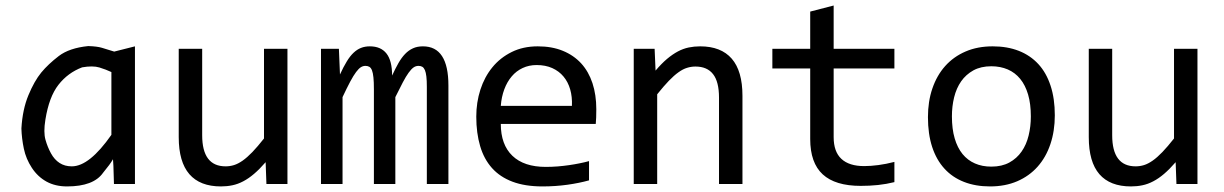

<svg xmlns="http://www.w3.org/2000/svg" viewBox="-20 -667 4438 696"><path d="M144.5 -232.9C153.3 -288.2 169.1 -330.5 191.9 -359.6C214.7 -388.8 243.3 -409.8 277.8 -422.9C303.5 -427.4 324.4 -427.2 340.3 -422.4C356.3 -417.5 370.8 -411.9 383.8 -405.8V-178.2C357.4 -140.5 332.3 -112 308.3 -92.8C284.4 -73.6 261.7 -64 240.2 -64C223.3 -64 208.6 -68 196 -76.2C183.5 -84.3 173.1 -95.9 164.8 -111.1C156.5 -126.2 149.8 -142.7 144.8 -160.6C139.7 -178.5 139.6 -202.6 144.5 -232.9ZM389.6 -89.8 391.1 -65.9 393.1 0H469.2V-499L394 -480C375.8 -485.5 361 -490.1 349.6 -493.7C338.2 -497.2 321.6 -499.3 299.8 -500C254.2 -495.4 218.7 -483.4 193.1 -463.9C167.6 -444.3 146.4 -424.4 129.6 -404.1C112.9 -383.7 97.3 -356.3 83 -321.8C68.7 -287.3 60.2 -247.1 57.6 -201.2C58.3 -177.4 61.2 -153.1 66.4 -128.2C71.6 -103.3 81.3 -80.1 95.5 -58.6C109.6 -37.1 127.3 -20.5 148.4 -8.8C169.6 2.9 194.5 8.8 223.1 8.8C286.9 8.8 330.4 -7.6 353.5 -40.5C371.1 -61.7 383.1 -78.1 389.6 -89.8Z M1022 0V-490.2H937V-165C921.4 -145.2 907.3 -128.7 894.8 -115.7C882.2 -102.7 870.5 -92.4 859.6 -84.7C848.7 -77.1 838.3 -71.7 828.4 -68.6C818.4 -65.5 808.3 -64 797.9 -64C741.2 -64 712.9 -101.6 712.9 -176.8V-490.2H627.9V-169.9C627.9 -110 640.8 -65.3 666.5 -35.6C692.2 -6 730.3 8.8 780.8 8.8C795.4 8.8 809.3 7.4 822.5 4.6C835.7 1.9 848.8 -2.9 861.8 -9.8C874.8 -16.6 887.9 -25.6 901.1 -36.9C914.3 -48.1 928.2 -62.2 942.9 -79.1L945.8 0Z M1527.3 0H1605.5V-356.9C1605.5 -451.7 1574.7 -499 1513.2 -499C1499.5 -499 1487.5 -496.7 1477.1 -491.9C1466.6 -487.2 1457.1 -480.4 1448.5 -471.4C1439.9 -462.5 1431.8 -451.4 1424.3 -438.2C1416.8 -425 1409.2 -410 1401.4 -393.1C1401.4 -429.2 1394.5 -455.9 1380.9 -473.1C1367.2 -490.4 1347.2 -499 1320.8 -499C1309.1 -499 1298.4 -497.2 1288.8 -493.4C1279.2 -489.7 1270.2 -483.8 1261.7 -475.8C1253.3 -467.9 1245 -457.4 1237.1 -444.3C1229.1 -431.3 1220.9 -415.5 1212.4 -397L1208.5 -490.2H1143.6V0H1221.7V-314.9C1232.4 -337.7 1241.7 -356.4 1249.5 -371.1C1257.3 -385.7 1264.4 -397.3 1270.8 -405.8C1277.1 -414.2 1282.9 -420.1 1288.1 -423.3C1293.3 -426.6 1298.8 -428.2 1304.7 -428.2C1310.2 -428.2 1314.9 -427.1 1318.8 -424.8C1322.8 -422.5 1325.9 -418.3 1328.4 -412.1C1330.8 -405.9 1332.6 -397.3 1333.7 -386.2C1334.9 -375.2 1335.4 -360.7 1335.4 -342.8V0H1413.1V-314.9C1423.5 -336.1 1432.5 -353.9 1440.2 -368.4C1447.8 -382.9 1454.8 -394.5 1461.2 -403.3C1467.5 -412.1 1473.5 -418.5 1479 -422.4C1484.5 -426.3 1490.6 -428.2 1497.1 -428.2C1502.6 -428.2 1507.2 -427.1 1511 -424.8C1514.7 -422.5 1517.8 -418.5 1520.3 -412.8C1522.7 -407.1 1524.5 -399.4 1525.6 -389.6C1526.8 -379.9 1527.3 -367.4 1527.3 -352.1Z M2141.6 -271C2141.6 -305.8 2137 -337.3 2127.7 -365.5C2118.4 -393.6 2104.7 -417.6 2086.7 -437.3C2068.6 -456.9 2046.4 -472.2 2020 -482.9C1993.7 -493.7 1963.4 -499 1929.2 -499C1894 -499 1862.6 -492.2 1835 -478.5C1807.3 -464.8 1783.9 -446.4 1764.9 -423.1C1745.8 -399.8 1731.4 -372.8 1721.4 -342C1711.5 -311.3 1706.5 -278.6 1706.5 -244.1C1706.5 -204.4 1711.2 -168.9 1720.5 -137.5C1729.7 -106 1744.1 -79.5 1763.4 -57.9C1782.8 -36.2 1807.6 -19.7 1837.9 -8.3C1868.2 3.1 1904.3 8.8 1946.3 8.8C1977.5 8.8 2007.7 6.8 2036.9 2.7C2066 -1.4 2092.1 -6.7 2115.2 -13.2V-83C2104.8 -80.1 2093.5 -77.4 2081.3 -75C2069.1 -72.5 2056.3 -70.3 2043 -68.4C2029.6 -66.4 2015.8 -64.9 2001.5 -63.7C1987.1 -62.6 1972.8 -62 1958.5 -62C1905.8 -62 1865.4 -75.4 1837.4 -102.3C1809.4 -129.2 1795.4 -167.6 1795.4 -217.8H2139.6C2140.3 -224.9 2140.8 -232.6 2141.1 -240.7C2141.4 -248.9 2141.6 -259 2141.6 -271ZM2053.2 -283.2H1795.4C1797 -305 1801.3 -325 1808.1 -343.3C1814.9 -361.5 1823.9 -377.1 1835 -390.1C1846 -403.2 1859.2 -413.2 1874.5 -420.4C1889.8 -427.6 1906.7 -431.2 1925.3 -431.2C1946.8 -431.2 1965.7 -427.5 1981.9 -420.2C1998.2 -412.8 2011.8 -402.7 2022.7 -389.6C2033.6 -376.6 2041.7 -361.1 2046.9 -343C2052.1 -325 2054.2 -305 2053.2 -283.2Z M2277.3 -490.2V0H2362.3V-325.2C2377.9 -344.7 2392 -361 2404.5 -374C2417.1 -387 2428.7 -397.4 2439.5 -405C2450.2 -412.7 2460.5 -418.1 2470.5 -421.1C2480.4 -424.2 2490.6 -425.8 2501 -425.8C2529.3 -425.8 2550.6 -416.6 2564.9 -398.2C2579.3 -379.8 2586.4 -351.4 2586.4 -313V0H2671.4V-319.8C2671.4 -379.7 2658.4 -424.6 2632.6 -454.3C2606.7 -484.1 2568.5 -499 2518.1 -499C2503.7 -499 2489.9 -497.6 2476.6 -494.9C2463.2 -492.1 2450.1 -487.3 2437.3 -480.5C2424.4 -473.6 2411.3 -464.6 2397.9 -453.4C2384.6 -442.1 2370.8 -428.1 2356.4 -411.1L2353 -490.2Z M3222.2 -6.8V-80.1C3202 -74.9 3182.6 -71 3164.1 -68.6C3145.5 -66.2 3128.4 -64.9 3112.8 -64.9C3076.3 -64.9 3048.7 -73.6 3030 -91.1C3011.3 -108.5 3002 -134.8 3002 -169.9V-418.9H3222.2V-490.2H3002V-647L2917 -625V-490.2H2779.8V-418.9H2917V-163.1C2917 -105.5 2932.1 -62.7 2962.4 -34.9C2992.7 -7.1 3038.6 6.8 3100.1 6.8C3121.3 6.8 3142.1 5.8 3162.6 3.7C3183.1 1.5 3203 -2 3222.2 -6.8Z M3803.7 -249C3803.7 -289.4 3798.6 -325.2 3788.3 -356.4C3778.1 -387.7 3763.3 -413.8 3743.9 -434.8C3724.5 -455.8 3700.9 -471.8 3673.1 -482.7C3645.3 -493.6 3613.8 -499 3578.6 -499C3541.8 -499 3509 -492.8 3480 -480.2C3451 -467.7 3426.4 -450.1 3406.2 -427.5C3386.1 -404.9 3370.6 -377.8 3359.9 -346.4C3349.1 -315 3343.8 -280.3 3343.8 -242.2C3343.8 -201.5 3348.9 -165.5 3359.1 -134.3C3369.4 -103 3384.2 -76.8 3403.6 -55.7C3422.9 -34.5 3446.5 -18.5 3474.4 -7.6C3502.2 3.3 3533.7 8.8 3568.8 8.8C3605.6 8.8 3638.5 2.5 3667.5 -10C3696.5 -22.5 3721 -40.1 3741.2 -62.7C3761.4 -85.4 3776.9 -112.5 3787.6 -144.3C3798.3 -176 3803.7 -210.9 3803.7 -249ZM3716.8 -245.1C3716.8 -220.7 3714.1 -197.5 3708.7 -175.5C3703.4 -153.6 3694.9 -134.3 3683.3 -117.7C3671.8 -101.1 3657 -87.8 3638.9 -77.9C3620.8 -68 3599.1 -63 3573.7 -63C3551.6 -63 3531.7 -66.8 3514.2 -74.5C3496.6 -82.1 3481.6 -93.5 3469.2 -108.6C3456.9 -123.8 3447.3 -142.7 3440.7 -165.5C3434 -188.3 3430.7 -214.8 3430.7 -245.1C3430.7 -269.2 3433.3 -292.2 3438.7 -314.2C3444.1 -336.2 3452.6 -355.5 3464.1 -372.1C3475.7 -388.7 3490.5 -401.9 3508.5 -411.9C3526.6 -421.8 3548.3 -426.8 3573.7 -426.8C3595.5 -426.8 3615.3 -422.9 3633.1 -415.3C3650.8 -407.6 3665.9 -396.2 3678.2 -381.1C3690.6 -366 3700.1 -347.1 3706.8 -324.5C3713.5 -301.8 3716.8 -275.4 3716.8 -245.1Z M4320.8 0V-490.2H4235.8V-165C4220.2 -145.2 4206.1 -128.7 4193.6 -115.7C4181.1 -102.7 4169.4 -92.4 4158.4 -84.7C4147.5 -77.1 4137.1 -71.7 4127.2 -68.6C4117.3 -65.5 4107.1 -64 4096.7 -64C4040 -64 4011.7 -101.6 4011.7 -176.8V-490.2H3926.8V-169.9C3926.8 -110 3939.6 -65.3 3965.3 -35.6C3991 -6 4029.1 8.8 4079.6 8.8C4094.2 8.8 4108.2 7.4 4121.3 4.6C4134.5 1.9 4147.6 -2.9 4160.6 -9.8C4173.7 -16.6 4186.8 -25.6 4200 -36.9C4213.1 -48.1 4227.1 -62.2 4241.7 -79.1L4244.6 0Z"/></svg>

Font: CodeNewRoman Nerd Font Mono
Style: Regular
Weight: 400
Monospace: yes
Designer: Sam Radian
Foundry: Code New Roman
Version: Version 2.00 November 29, 2014;Nerd Fonts 3.2.1